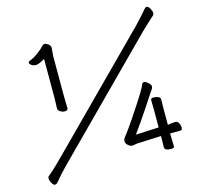

<svg xmlns="http://www.w3.org/2000/svg" viewBox="-128 -981 1256 1206"><g transform="rotate(-15 500.0 -378.0)"><path d="M645 -29 805 -36V-16L804 37Q804 59 848 59Q867 59 867 47L865 -15V-37H931Q944 -37 944 -53.5Q944 -70 936.5 -84Q929 -98 915.5 -98Q902 -98 865 -93V-206L866 -259Q866 -270 853 -276Q840 -282 822 -282Q804 -282 804 -270L805 -206V-92L655 -85Q708 -158 755.5 -230Q803 -302 812 -316L826 -336Q831 -344 831 -353.5Q831 -363 815.5 -377Q800 -391 790 -391Q780 -391 777 -384Q766 -354 705.5 -262Q645 -170 617.5 -132Q590 -94 582.5 -85Q575 -76 575 -62.5Q575 -49 589 -36.5Q603 -24 617 -24ZM180 -10 871 -705Q891 -725 913 -744.5Q935 -764 953 -781Q958 -785 958 -797Q958 -809 948 -826Q938 -843 929 -843Q920 -843 914 -836Q892 -808 832 -745L141 -50Q94 -3 59 25Q54 29 54 41Q54 53 64 70Q74 87 83 87Q92 87 98 81Q141 29 180 -10ZM283 -357V-358Q281 -402 281 -448V-693L285 -750Q285 -763 272 -773.5Q259 -784 248.5 -784Q238 -784 227 -771Q216 -758 187.5 -737Q159 -716 132 -706Q122 -702 122 -694.5Q122 -687 134 -678.5Q146 -670 163.5 -670Q181 -670 221 -694V-443L219 -373V-372Q219 -359 233.5 -350.5Q248 -342 259 -342Q283 -342 283 -357Z"/></g></svg>

Font: LXGW WenKai Mono TC
Style: Regular
Weight: 400
Designer: LXGW / Fontworks Inc.
Foundry: LXGW / Fontworks Inc.
Version: Version 1.330